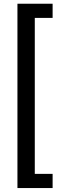

<svg xmlns="http://www.w3.org/2000/svg" viewBox="-20 -832 305 1005"><path d="M255.4 -738.3H162.1V78.1H255.4V152.3H71.3V-812.5H255.4Z"/></svg>

Font: Roboto-ThirdPerson-AD3FC
Style: ThirdPerson-AD3FC
Weight: 400
Designer: Google
Version: Version 2.137; 2017